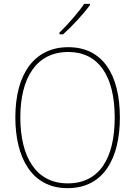

<svg xmlns="http://www.w3.org/2000/svg" viewBox="-20 -971 705 1001"><path d="M449 -944V-951H419C388 -905 335 -845 290 -801V-792H309C356 -834 415 -898 449 -944ZM605 -358C605 -583 515 -725 336 -725C158 -725 60 -584 60 -359C60 -154 142 10 332 10C524 10 605 -151 605 -358ZM86 -359C86 -563 168 -700 336 -700C493 -700 578 -576 578 -358C578 -148 500 -15 333 -15C168 -15 86 -152 86 -359Z"/></svg>

Font: Noto Sans Arabic SemCond Thin
Style: Regular
Weight: 100
Width: 4
Designer: Monotype Design Team, Nadine Chahine, Nizar Qandah and Khaled Hosny
Foundry: Monotype Imaging Inc.
Version: Version 2.012